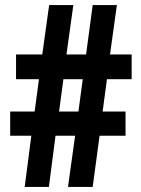

<svg xmlns="http://www.w3.org/2000/svg" viewBox="-20 -734 552 754"><path d="M400 -423 383 -296H473V-201H371L344 0H247L275 -201H198L172 0H77L103 -201H20V-296H116L133 -423H43V-520H146L173 -714H268L241 -520H318L344 -714H439L412 -520H497V-423ZM212 -296H288L305 -423H229Z"/></svg>

Font: Noto Sans Myanmar ExtraCondensed
Style: Bold
Weight: 700
Width: 2
Designer: Monotype Design Team
Foundry: Monotype Imaging Inc.
Version: Version 2.107; ttfautohint (v1.8.4.7-5d5b)